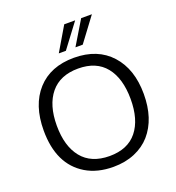

<svg xmlns="http://www.w3.org/2000/svg" viewBox="-167 -1090 1129 1233"><g transform="rotate(-20 397.0 -473.5)"><path d="M601.1 -958 479 -794.4H429.2L527.8 -958ZM486.8 -958 363.8 -794.4H315.4L412.1 -958ZM397.5 10.7Q288.1 10.7 210 -36.1Q54.7 -129.4 54.7 -361.3Q54.7 -534.7 145 -634.8Q235.4 -734.9 396.5 -734.9Q557.6 -734.4 648.4 -633.8Q739.3 -533.2 739.3 -363.3Q739.3 -193.4 651.4 -92.8Q608.4 -43.9 543.5 -16.6Q478.5 10.7 397.5 10.7ZM397.5 -63Q522.5 -63 585.9 -142.1Q649.4 -221.2 648.9 -362.3Q648.4 -503.4 585 -582Q521.5 -660.6 397.9 -660.6Q274.4 -660.6 209.5 -582Q144.5 -502.9 144.5 -362.3Q144.5 -221.7 208.5 -142.6Q272.5 -63.5 397.5 -63Z"/></g></svg>

Font: Oxygen-Regular
Style: Regular
Weight: 400
Designer: Vernon Adams
Foundry: Vernon Adams
Version: Version Release 0.2.3 webfont; ttfautohint (v0.93.3-1d66) -l